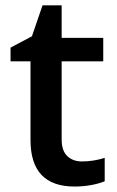

<svg xmlns="http://www.w3.org/2000/svg" viewBox="-20 -680 433 710"><path d="M283.2 -83Q325.2 -83 367.2 -96.2V-9.8Q348.1 -1.5 318.1 4.2Q288.1 9.8 255.9 9.8Q92.8 9.8 92.8 -162.1V-453.1H19V-503.9L98.1 -545.9L137.2 -660.2H208V-540H361.8V-453.1H208V-164.1Q208 -122.6 228.8 -102.8Q249.5 -83 283.2 -83Z"/></svg>

Font: f4_58770          
Style: Regular
Weight: 600
Foundry: Ascender Corporation
Version: Version 1.10